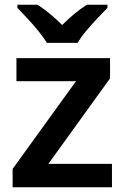

<svg xmlns="http://www.w3.org/2000/svg" viewBox="-20 -786 524 806"><path d="M450 0H33V-77L299 -445H49V-542H442V-457L183 -98H450ZM177 -606Q163 -629 141 -656Q119 -683 95 -708.5Q71 -734 53 -753V-766H138Q164 -749 189.5 -728Q215 -707 241 -681Q267 -707 293 -728.5Q319 -750 345 -766H431V-753Q413 -734 388.5 -708.5Q364 -683 341.5 -656Q319 -629 306 -606Z"/></svg>

Font: Noto Sans Lao Looped SemiBold
Style: Regular
Weight: 600
Designer: Mark Frömberg, Ben Mitchell
Foundry: The Fontpad Ltd
Version: Version 1.002; ttfautohint (v1.8.4.7-5d5b)